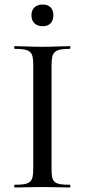

<svg xmlns="http://www.w3.org/2000/svg" viewBox="-20 -829 375 849"><path d="M169 -713C199 -713 216 -731 216 -762C216 -791 199 -809 169 -809C138 -809 119 -791 119 -762C119 -731 138 -713 169 -713ZM208 -81V-542C208 -599 220 -613 289 -613C292 -613 292 -625 289 -625C257 -625 215 -622 166 -622C121 -622 78 -625 45 -625C42 -625 42 -613 45 -613C114 -613 127 -601 127 -544V-81C127 -23 114 -12 45 -12C42 -12 42 0 45 0C78 0 121 -2 166 -2C215 -2 256 0 289 0C292 0 292 -12 289 -12C218 -12 208 -23 208 -81Z"/></svg>

Font: Cormorant Infant Book
Style: Regular
Weight: 500
Designer: Christian Thalmann (Catharsis Fonts)
Version: Version 1.000;PS 002.000;hotconv 1.0.88;makeotf.lib2.5.64775